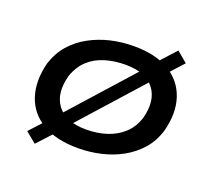

<svg xmlns="http://www.w3.org/2000/svg" viewBox="-142 -959 1305 1210"><g transform="rotate(20 510.0 -354.0)"><path d="M469 10Q323 10 230.5 -45.5Q138 -101 106 -200Q74 -299 106 -425Q130 -501 177.5 -555Q225 -609 290 -644.5Q355 -680 429.5 -697.5Q504 -715 585 -715Q732 -715 823 -659.5Q914 -604 946.5 -506Q979 -408 946 -282Q923 -205 875 -150.5Q827 -96 763 -60.5Q699 -25 623.5 -7.5Q548 10 469 10ZM478 -118Q553 -118 616 -138.5Q679 -159 725 -201Q771 -243 793 -311Q826 -437 768 -512Q710 -587 575 -587Q500 -587 436.5 -567.5Q373 -548 328 -506Q283 -464 260 -396Q226 -269 284.5 -193.5Q343 -118 478 -118ZM206 77 134 18 237 -94 288 -149 705 -615 753 -672 856 -785 927 -725 825 -613 773 -558 357 -93 310 -36Z"/></g></svg>

Font: Nunito Sans 7pt Expanded
Style: Bold Italic
Weight: 700
Width: 7
Italic angle: -9°
Designer: Vernon Adams
Foundry: Vernon Adams
Version: Version 3.101;gftools[0.9.27]